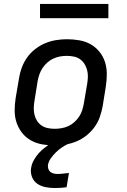

<svg xmlns="http://www.w3.org/2000/svg" viewBox="-20 -726 640 969"><path d="M255 8Q223 8 192.5 2.5Q162 -3 136 -17.5Q110 -32 91.5 -55.5Q73 -79 63.5 -107.5Q54 -136 54 -167.5Q54 -199 59 -231L76 -331Q80 -358 90 -385Q100 -412 117 -436Q134 -460 158 -478.5Q182 -497 208.5 -508Q235 -519 263 -523.5Q291 -528 318 -528Q350 -528 381 -522.5Q412 -517 437.5 -502.5Q463 -488 482 -464.5Q501 -441 510 -412.5Q519 -384 519 -352.5Q519 -321 514 -289L498 -189Q493 -162 483.5 -135Q474 -108 456.5 -84Q439 -60 415.5 -41.5Q392 -23 365 -12Q338 -1 310.5 3.5Q283 8 255 8ZM256 -76Q273 -76 290.5 -79Q308 -82 324.5 -89.5Q341 -97 355 -109.5Q369 -122 379 -137Q389 -152 394.5 -169Q400 -186 403 -203L420 -303Q423 -321 423.5 -338.5Q424 -356 419.5 -373Q415 -390 406 -404Q397 -418 383.5 -427.5Q370 -437 352.5 -440.5Q335 -444 317 -444Q300 -444 283 -441Q266 -438 249.5 -430.5Q233 -423 219 -410.5Q205 -398 195 -383Q185 -368 179 -351Q173 -334 170 -317L154 -217Q151 -199 150.5 -181.5Q150 -164 154 -147Q158 -130 167 -116Q176 -102 190 -92.5Q204 -83 221 -79.5Q238 -76 256 -76ZM257 223Q233 223 210 218.5Q187 214 168.5 201.5Q150 189 141.5 167Q133 145 137 122Q140 102 150 83.5Q160 65 174 49Q188 33 205 20Q222 7 240 -4L248 -8H326L324 0Q307 8 291 19Q275 30 261.5 43.5Q248 57 236.5 73Q225 89 222 107Q221 117 224 126.5Q227 136 234 141.5Q241 147 250.5 149.5Q260 152 270 152Q285 152 299.5 150Q314 148 328 147L316 219Q301 221 286.5 222Q272 223 257 223ZM182 -634V-706H527V-634Z"/></svg>

Font: Iosevka SS04 Medium Extended
Style: Italic
Weight: 500
Width: 7
Italic angle: -9°
Monospace: yes
Designer: Belleve Invis
Foundry: Belleve Invis
Version: Version 19.0.0; ttfautohint (v1.8.4)